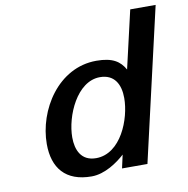

<svg xmlns="http://www.w3.org/2000/svg" viewBox="-81 -800 875 893"><g transform="rotate(-10 356.0 -354.0)"><path d="M101 -171C101 -58 158 13 281 13C344 13 405 -30 440 -62L426 1H546L712 -721H592L529 -448C506 -489 472 -513 395 -513C214 -513 101 -331 101 -171ZM223 -181C223 -282 289 -435 398 -435C466 -435 493 -385 493 -320C493 -221 433 -67 316 -67C245 -67 223 -123 223 -181Z"/></g></svg>

Font: Perun SemiBold Italic
Style: Regular
Weight: 400
Italic angle: -12°
Foundry: Copyright (c) Stefan Peev, Context Ltd, 2016
Version: Version 1.026